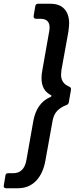

<svg xmlns="http://www.w3.org/2000/svg" viewBox="-61 -892 403 1022"><path d="M-29 110Q-36 110 -39 106Q-42 102 -41 96L-32 42Q-31 30 -18 30H9Q68 30 80 -42L116 -246Q133 -343 206 -375Q213 -378 213 -381Q213 -385 206 -388Q160 -413 160 -476Q160 -497 164 -516L200 -720Q201 -725 202 -731.5Q203 -738 203 -746Q203 -792 154 -792H130Q124 -792 120.5 -796.5Q117 -801 118 -807L127 -860Q130 -872 141 -872H207Q256 -872 281.5 -844.5Q307 -817 307 -767Q307 -755 303 -723L266 -519Q264 -501 264 -494Q264 -449 307 -431Q318 -427 317 -415L305 -346Q302 -336 293 -333Q263 -322 243.5 -302Q224 -282 218 -244L181 -39Q169 31 131 70.5Q93 110 34 110Z"/></svg>

Font: Open Sauce Two Medium Italic
Style: Regular
Weight: 500
Italic angle: -10°
Designer: Alfredo Marco Pradil
Foundry: Creative Sauce Fz LLC
Version: Version 1.477